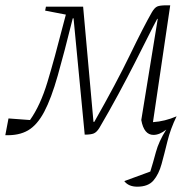

<svg xmlns="http://www.w3.org/2000/svg" viewBox="-56 -504 739 723"><path d="M461 199Q428 199 412 178L510 142Q520 110 531 69Q542 28 570 -16Q545 4 522 4Q486 4 476 -52L538 -433H536Q523 -409 501.5 -366Q480 -323 451.5 -267Q423 -211 389 -148Q355 -85 318 -22Q308 -6 297 -1.5Q286 3 263 3L221 -435H218Q186 -306 161.5 -219.5Q137 -133 110.5 -83Q84 -33 49.5 -13Q15 7 -36 5L-24 -58L57 -52Q96 -107 122.5 -194.5Q149 -282 183 -415L192 -449L114 -464L117 -479H257L296 -45H299Q382 -191 433.5 -297.5Q485 -404 516 -458Q526 -475 536 -479.5Q546 -484 571 -484H585L520 -44Q565 -47 609 -66Q586 -19 574.5 28Q563 75 552.5 113.5Q542 152 522 175.5Q502 199 461 199Z"/></svg>

Font: Piazzolla ExtraLight
Style: Italic
Weight: 200
Italic angle: -11.3°
Designer: Juan Pablo del Peral
Foundry: Huerta Tipografica
Version: Version 1.330